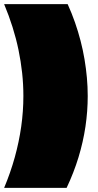

<svg xmlns="http://www.w3.org/2000/svg" viewBox="-40 -820 474 928"><path d="M-20 88H282Q317 14 339.5 -60Q362 -134 373 -208Q384 -282 384 -356Q384 -400 380 -444.5Q376 -489 368.5 -533.5Q361 -578 349.5 -622.5Q338 -667 322.5 -711.5Q307 -756 287 -800H-20Q3 -745 20.5 -689.5Q38 -634 49.5 -578.5Q61 -523 67 -467.5Q73 -412 73 -356Q73 -282 62.5 -208Q52 -134 31.5 -60Q11 14 -20 88Z"/></svg>

Font: Climate Crisis
Style: Regular
Weight: 400
Version: Version 1.003